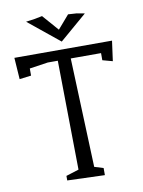

<svg xmlns="http://www.w3.org/2000/svg" viewBox="-97 -961 770 1036"><g transform="rotate(-10 287.5 -443.0)"><path d="M21 0ZM556 -699 541 -589 486 -604V-643H320L343 -45L392 -30V9L187 2V-23L257 -45L249 -643H194L93 -628V-589L29 -581L21 -699H170ZM287 -742 117 -880 167 -887 207 -895 284 -807 347 -880 394 -877 437 -869 288 -741H287Z"/></g></svg>

Font: Underdog
Style: Regular
Weight: 400
Designer: Sergey Steblina
Foundry: Sergey Steblina, Jovanny Lemonad
Version: Version 1.001; ttfautohint (v0.9)